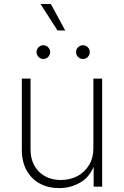

<svg xmlns="http://www.w3.org/2000/svg" viewBox="-20 -943 626 970"><path d="M278.8 7.3Q223.1 7.3 180.7 -15.9Q138.2 -39.1 114.3 -82.5Q90.3 -126 90.3 -186V-545.9H134.3V-188.5Q134.3 -118.2 176.8 -75.9Q219.2 -33.7 287.6 -33.7Q334.5 -33.7 371.6 -53.7Q408.7 -73.7 430.2 -109.6Q451.7 -145.5 451.7 -192.9V-545.9H496.1V0H453.1V-122.1H460.9Q440.4 -55.2 390.4 -23.9Q340.3 7.3 278.8 7.3ZM399.4 -645Q384.8 -645 374.5 -655.3Q364.3 -665.5 364.3 -679.7Q364.3 -694.3 374.5 -704.3Q384.8 -714.4 399.4 -714.4Q413.6 -714.4 423.6 -704.1Q433.6 -693.8 433.6 -679.7Q433.6 -665.5 423.6 -655.3Q413.6 -645 399.4 -645ZM199.2 -645Q185.1 -645 174.8 -655.3Q164.6 -665.5 164.6 -679.7Q164.6 -694.3 174.8 -704.3Q185.1 -714.4 199.2 -714.4Q213.4 -714.4 223.4 -704.1Q233.4 -693.8 233.4 -679.7Q233.4 -665.5 223.4 -655.3Q213.4 -645 199.2 -645ZM270.5 -789.1 184.6 -922.9H236.8L309.6 -789.1Z"/></svg>

Font: Inter ExtraLight
Style: Regular
Weight: 250
Designer: Rasmus Andersson
Foundry: rsms
Version: Version 4.001;git-66647c0bb